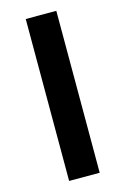

<svg xmlns="http://www.w3.org/2000/svg" viewBox="-116 -804 561 859"><g transform="rotate(-15 164.5 -375.0)"><path d="M93.8 -750H235.4V0H93.8Z"/></g></svg>

Font: Manrope3 ExtraBold
Style: Bold
Weight: 800
Width: 4
Designer: Mikhail Sharanda
Foundry: Mikhail Sharanda
Version: Version 3.000;PS 003.000;hotconv 1.0.88;makeotf.lib2.5.64775